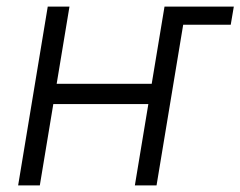

<svg xmlns="http://www.w3.org/2000/svg" viewBox="-20 -559 725 579"><path d="M499 -484.4 508.3 -539.1H685.1L675.8 -484.4ZM454.1 -306.2 443.8 -245.1H124L134.3 -306.2ZM189.5 -539.1 100.1 0H34.7L124 -539.1ZM541.5 -539.1 452.1 0H386.7L476.1 -539.1Z"/></svg>

Font: Inter 18pt Light
Style: Italic
Weight: 300
Italic angle: -9.3988°
Designer: Rasmus Andersson
Foundry: rsms
Version: Version 4.001;git-66647c0bb